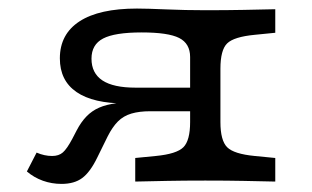

<svg xmlns="http://www.w3.org/2000/svg" viewBox="-20 -435 748 460"><path d="M471.8 -2.4Q418.5 -2.4 379.8 -1.6Q341.1 -0.8 304 0V-56.5L353.2 -61.3Q403.2 -66.1 419.4 -82.3Q435.5 -98.4 435.5 -142.7V-298.4Q435.5 -330.6 409.3 -344Q383.1 -357.3 319.4 -357.3Q254.8 -357.3 227 -342.7Q199.2 -328.2 199.2 -294.4Q199.2 -259.7 225.4 -242.3Q251.6 -225 304.8 -225H475V-187.1H280.6Q203.2 -187.1 163.3 -214.5Q123.4 -241.9 123.4 -295.2Q123.4 -353.2 170.6 -383.9Q217.7 -414.5 308.1 -414.5Q331.5 -414.5 377.8 -412.5Q424.2 -410.5 472.6 -410.5H471.8Q525 -410.5 563.7 -411.3Q602.4 -412.1 639.5 -412.9V-356.5L590.3 -351.6Q540.3 -346.8 524.2 -331Q508.1 -315.3 508.1 -270.2V-142.7Q508.1 -98.4 524.2 -82.3Q540.3 -66.1 590.3 -61.3L639.5 -56.5V0Q602.4 -0.8 563.7 -1.6Q525 -2.4 471.8 -2.4ZM127.4 5.6Q104 5.6 82.7 -2Q61.3 -9.7 44.4 -24.2L67.7 -69.4Q86.3 -61.3 104.8 -61.3Q121 -61.3 130.6 -69.8Q140.3 -78.2 153.2 -102.4L163.7 -122.6Q174.2 -142.7 187.1 -156Q200 -169.4 217.3 -177Q234.7 -184.7 260.1 -187.9Q285.5 -191.1 321.8 -191.1H461.3V-168.5H340.3Q313.7 -168.5 294.8 -162.9Q275.8 -157.3 262.5 -144Q249.2 -130.6 237.9 -108.1L212.9 -57.3Q196 -22.6 177 -8.5Q158.1 5.6 127.4 5.6Z"/></svg>

Font: Playfair 5pt SemiExpanded Light
Style: Regular
Weight: 300
Width: 6
Designer: Claus Eggers Sørensen
Foundry: Claus Eggers Sørensen
Version: Version 2.203